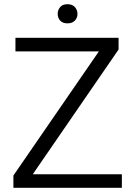

<svg xmlns="http://www.w3.org/2000/svg" viewBox="-20 -890 639 910"><path d="M557.6 -64V0H43.5V-58.1L448.7 -646.5H53.2V-710.9H542V-655.3L135.3 -64ZM253.4 -824.2Q253.4 -843.3 265.4 -856.7Q277.3 -870.1 299.8 -870.1Q322.3 -870.1 334.7 -856.7Q347.2 -843.3 347.2 -824.2Q347.2 -805.2 334.7 -792.2Q322.3 -779.3 299.8 -779.3Q277.3 -779.3 265.4 -792.2Q253.4 -805.2 253.4 -824.2Z"/></svg>

Font: Vazirmatn FD Light
Style: Regular
Weight: 300
Designer: Saber Rastikerdar
Foundry: Saber Rastikerdar
Version: Version 33.003